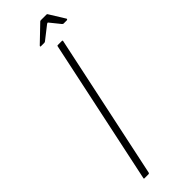

<svg xmlns="http://www.w3.org/2000/svg" viewBox="-268 -816 831 831"><g transform="rotate(-45 147.0 -400.5)"><path d="M74 -4Q73 0 69 0H43Q40 0 41 -4L182 -669Q182 -673 186 -673H212Q214 -673 214.5 -672Q215 -671 215 -669ZM131 -721Q128 -721 128 -723Q128 -725 130 -727L204 -798Q206 -801 211 -801H245Q249 -801 250 -798L294 -727Q295 -725 293.5 -723Q292 -721 289 -721H269Q268 -721 267 -722Q266 -723 264 -724L226 -771Q225 -774 219 -771L159 -724Q158 -723 156 -722Q154 -721 152 -721Z"/></g></svg>

Font: Glory Thin
Style: Italic
Weight: 100
Italic angle: -12°
Designer: Robert Leuschke
Foundry: Robert Leuschke
Version: Version 1.011